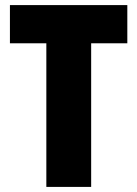

<svg xmlns="http://www.w3.org/2000/svg" viewBox="-20 -734 539 754"><path d="M338 0V-564H480V-714H19V-564H162V0Z"/></svg>

Font: Noto Sans Georgian Condensed Black
Style: Regular
Weight: 900
Width: 3
Designer: Monotype Design Team, Akaki Razmadze
Foundry: Google LLC
Version: Version 2.005